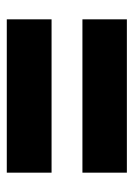

<svg xmlns="http://www.w3.org/2000/svg" viewBox="66 -635 394 566"><g transform="rotate(90 263.0 -352.0)"><path d="M37 -398V-529H489V-398ZM37 -175V-307H489V-175Z"/></g></svg>

Font: Noto Sans Lao Looped Condensed Black
Style: Regular
Weight: 900
Width: 3
Designer: Mark Frömberg, Ben Mitchell
Foundry: The Fontpad Ltd
Version: Version 1.002; ttfautohint (v1.8.4.7-5d5b)